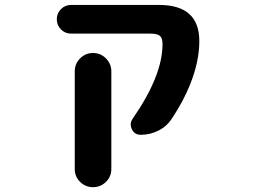

<svg xmlns="http://www.w3.org/2000/svg" viewBox="-20 -567 1040 784"><path d="M285.2 123V-275.4Q285.2 -306.6 307.1 -328.6Q329.1 -350.6 359.9 -350.6Q390.6 -350.6 412.6 -328.6Q434.6 -306.6 434.6 -275.4V123Q434.6 154.3 412.6 175.8Q390.6 197.3 359.9 197.3Q329.1 197.3 307.1 175.8Q285.2 154.3 285.2 123ZM554.7 -16.6Q529.3 -16.6 518.6 -39.1Q513.7 -48.8 513.7 -58.6Q513.7 -70.3 521.5 -82Q643.6 -257.8 643.6 -386.7Q643.6 -411.1 633.8 -419.9Q623 -429.7 593.8 -429.7H270.5Q246.1 -429.7 229 -446.8Q211.9 -463.9 211.9 -488.3Q211.9 -512.7 229 -529.8Q246.1 -546.9 270.5 -546.9H628.9Q793.9 -546.9 793.9 -399.4Q793.9 -314.5 754.9 -218.8Q728.5 -153.3 682.6 -84Q662.1 -51.8 627.9 -34.2Q593.8 -16.6 554.7 -16.6Z"/></svg>

Font: Rounded-X Mgen+ 1m bold
Style: Bold
Weight: 700
Designer: [Source Han Sans]
Ryoko NISHIZUKA  (kana & ideographs); Paul D. Hunt (Latin, Greek & Cyrillic); Wenlong ZHANG  (bopomofo
Version: Version 1.059.20150602